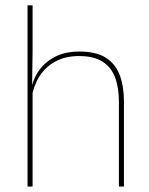

<svg xmlns="http://www.w3.org/2000/svg" viewBox="-20 -684 548 704"><path d="M416 0V-310Q416 -363 401.8 -400.5Q387.5 -438 355.5 -458.2Q323.5 -478.5 270 -478.5Q220 -478.5 183.5 -458.8Q147 -439 125 -404.5Q103 -370 96 -325.5L85 -344H92.5Q97 -385 118.8 -419.2Q140.5 -453.5 178.8 -474.2Q217 -495 271 -495Q331.5 -495 367.2 -472.8Q403 -450.5 418.8 -409.2Q434.5 -368 434.5 -311V0ZM81 0V-664.5H99.5V-495.5L97.5 -357L99.5 -354V0Z"/></svg>

Font: Anek Tamil Thin
Style: Regular
Weight: 250
Designer: Aadarsh Rajan (Tamil), Yesha Goshar (Latin)
Foundry: Ek Type
Version: Version 1.003